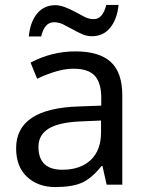

<svg xmlns="http://www.w3.org/2000/svg" viewBox="-20 -755 601 785"><path d="M234.9 -61Q308.6 -61 350.8 -100.8Q393.1 -140.6 393.1 -213.9V-262.2L314 -258.8Q221.7 -255.4 179.4 -229.5Q137.2 -203.6 137.2 -154.8Q137.2 -61 234.9 -61ZM480 -365.2V0H416L398.9 -76.2H395Q355 -25.9 315.2 -8.1Q275.4 9.8 205.6 9.8Q135.7 9.8 90.8 -31.7Q45.9 -73.2 45.9 -148.9Q45.9 -312 303.2 -319.8L394 -323.2V-355Q394 -416 367.7 -445.1Q341.3 -474.1 280 -474.1Q218.8 -474.1 131.8 -433.1L105 -499Q191.4 -544.9 288.3 -544.9Q385.3 -544.9 432.6 -502Q480 -459 480 -365.2ZM355.5 -606.9Q334.5 -606.9 314.5 -616Q294.4 -625 275.4 -635.7Q255.9 -646.5 238.3 -655.3Q220.7 -664.1 200.2 -664.1Q162.1 -664.1 148.4 -606H97.7Q103.5 -665.5 131.8 -699.7Q160.2 -733.9 207.5 -733.9Q238.3 -733.4 290 -705.1Q309.1 -694.3 326.7 -685.5Q344.2 -676.8 363.8 -676.8Q399.9 -676.8 414.6 -734.9H464.8Q459 -676.8 430.7 -641.8Q402.3 -606.9 355.5 -606.9Z"/></svg>

Font: NotoSans
Style: Regular
Weight: 400
Designer: Monotype Design team
Foundry: Monotype Imaging Inc.
Version: Version 1.04